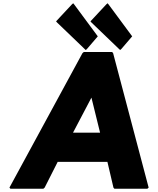

<svg xmlns="http://www.w3.org/2000/svg" viewBox="-20 -1151 970 1178"><path d="M791 -928 646 -1124 640 -1131 632 -1124 535 -1020 541 -1013 717 -844 725 -851ZM580 -928 435 -1124 429 -1131 421 -1124 324 -1020 330 -1013 506 -844 514 -851ZM674 -825 668 -832H494L486 -825L38 0L44 7H246L254 0L334 -158H639L676 0L682 7H884L892 0ZM594 -337H428L541 -552Z"/></svg>

Font: Hussar Woodtype
Style: BlkObl
Weight: 900
Foundry: Cannot Into Space Fonts
Version: Version 1.07